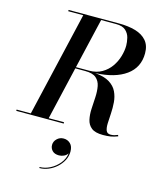

<svg xmlns="http://www.w3.org/2000/svg" viewBox="-189 -857 1083 1297"><g transform="rotate(15 352.0 -208.5)"><path d="M254.5 159.2Q254.5 134.8 273.7 116.2Q292.9 97.6 320.1 97.6Q348.1 97.6 367.3 116.4Q386.5 135.2 386.5 171.2Q386.5 204 371.3 233Q356.1 262 330.9 284.6Q305.7 307.2 274.7 320Q243.7 332.8 212.1 332.8L211.7 325.6Q248.5 325.6 284.9 306.8Q321.3 288 347.1 256.2Q372.9 224.4 377.7 185.6Q368.9 200 352.1 208Q335.3 216 317.7 216Q286.5 216 270.5 199.4Q254.5 182.8 254.5 159.2ZM-38.5 -9H61L231.5 -741H126.5V-750H479Q544.5 -750 594.5 -735.5Q644.5 -721 673 -688Q701.5 -655 701.5 -600Q701.5 -501 624.5 -445.5Q547.5 -390 411 -384.5Q475.5 -378.5 512 -355.8Q548.5 -333 564.5 -299Q580.5 -265 583.5 -226Q586.5 -187 584 -148.8Q581.5 -110.5 580.2 -79Q579 -47.5 586.5 -28.5Q594 -9.5 618.5 -9.5Q632.5 -9.5 644.5 -12.8Q656.5 -16 668 -21L671.5 -12Q644.5 -1.5 622 2.2Q599.5 6 568.5 6Q514 6 488 -14.8Q462 -35.5 454.5 -70Q447 -104.5 449.2 -145.8Q451.5 -187 453.8 -228.2Q456 -269.5 449.5 -304Q443 -338.5 418.5 -359.5Q394 -380.5 341.5 -380.5H272.5L186 -9H293.5V0H-38.5ZM461.5 -741H356.5L274.5 -389.5H366.5Q418 -389.5 455.8 -411.5Q493.5 -433.5 517.8 -468.2Q542 -503 553.5 -542.8Q565 -582.5 565 -617.5Q565 -642 558.2 -670.8Q551.5 -699.5 529.2 -720.2Q507 -741 461.5 -741Z"/></g></svg>

Font: Bodoni* 24pt Medium
Style: Italic
Weight: 500
Italic angle: -13°
Version: Version 2.3